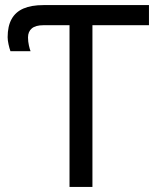

<svg xmlns="http://www.w3.org/2000/svg" viewBox="-20 -734 616 754"><path d="M253 0V-635H151Q120 -635 105 -622.5Q90 -610 90 -587Q90 -571 93.5 -555.5Q97 -540 100 -533H21Q17 -544 13.5 -560Q10 -576 10 -588Q10 -631 25.5 -659Q41 -687 72 -700.5Q103 -714 151 -714H565V-635H343V0Z"/></svg>

Font: ukorean05
Style: Book
Weight: 400
Designer: Jelle Bosma - Monotype Design Team
Foundry: Monotype Imaging Inc.
Version: Version 2.003